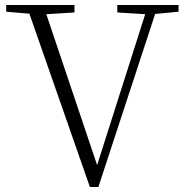

<svg xmlns="http://www.w3.org/2000/svg" viewBox="-20 -743 747 771"><path d="M375 8 603 -687 697 -696V-723H451V-693L563 -686L370 -80L166 -686L279 -693V-723H5V-696L98 -688L341 8Z"/></svg>

Font: AllPunType ExtraLight
Style: Regular
Weight: 280
Version: 1.0